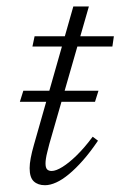

<svg xmlns="http://www.w3.org/2000/svg" viewBox="-20 -550 364 580"><path d="M40 -242.5 50.5 -276H277.5L267 -242.5ZM78 -409.5 84.5 -440.5H324L319.5 -409.5ZM117.5 -56.5Q117.5 -43.5 122.2 -38.5Q127 -33.5 136 -33.5Q149 -33.5 168.8 -45.8Q188.5 -58 212 -81Q235.5 -104 260 -137L276 -125Q253 -91 230.8 -65.8Q208.5 -40.5 188.2 -23.8Q168 -7 149.8 1.2Q131.5 9.5 116 9.5Q94.5 9.5 82 -2.2Q69.5 -14 69.5 -42Q69.5 -55 72.8 -72.5Q76 -90 82.5 -112.5L201.5 -530.5H248.5L129 -115Q125.5 -101.5 122.8 -90.5Q120 -79.5 118.8 -71.2Q117.5 -63 117.5 -56.5Z"/></svg>

Font: Newsreader 16pt 16pt Light
Style: Italic
Weight: 300
Italic angle: -17°
Version: Version 1.003